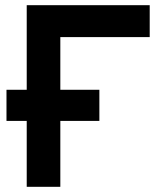

<svg xmlns="http://www.w3.org/2000/svg" viewBox="-20 -720 634 740"><path d="M83 0V-254H5V-374H83V-700H557V-577H212.5V-374H363V-254H212.5V0Z"/></svg>

Font: Overpass
Style: Bold
Weight: 700
Designer: Delve Withrington, Dave Bailey, Thomas Jockin
Foundry: Delve Fonts LLC
Version: Version 4.000; ttfautohint (v1.8.3)